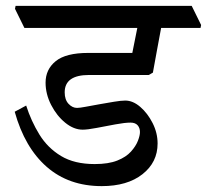

<svg xmlns="http://www.w3.org/2000/svg" viewBox="-20 -640 704 653"><path d="M326 -7Q214 -7 139 -72.5Q64 -138 30 -260L69 -281Q86 -228 114 -182.5Q142 -137 187.5 -109.5Q233 -82 302 -82Q349 -82 379 -94Q409 -106 425.5 -124.5Q442 -143 449 -161Q456 -179 456 -191Q456 -205 448 -214Q440 -223 424 -223Q405 -223 372.5 -217Q340 -211 309 -205Q278 -199 261 -199Q231 -199 202 -222.5Q173 -246 154 -283Q135 -320 135 -359Q135 -404 169.5 -432Q204 -460 280 -460H430L447 -545H63L31 -610L33 -620H632L664 -555L662 -545H528Q521 -508 513.5 -467Q506 -426 500 -393L486 -385H283Q200 -385 200 -326Q200 -301 213 -287Q226 -273 242 -273Q251 -273 272 -277Q293 -281 318.5 -285.5Q344 -290 368 -294Q392 -298 406 -298Q432 -298 457 -276.5Q482 -255 499 -221.5Q516 -188 516 -152Q516 -88 464.5 -47.5Q413 -7 326 -7Z"/></svg>

Font: Tiro Devanagari Sanskrit
Style: Italic
Weight: 400
Italic angle: -11°
Designer: Devanagari: John Hudson & Fiona Ross, assisted by Paul Hanslow. Latin: John Hudson with Paul Hanslow, assisted by Kaja S
Foundry: Tiro Typeworks Ltd.
Version: Version 1.52